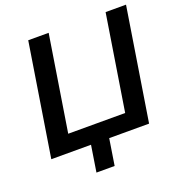

<svg xmlns="http://www.w3.org/2000/svg" viewBox="-151 -836 1070 1131"><g transform="rotate(-20 383.5 -270.0)"><path d="M261 165 287 0H38L150 -705H278L183 -107H540L635 -705H763L651 0H401L375 165Z"/></g></svg>

Font: Nunito Sans 12pt
Style: Bold Italic
Weight: 700
Italic angle: -9°
Designer: Vernon Adams
Foundry: Vernon Adams
Version: Version 3.101;gftools[0.9.27]